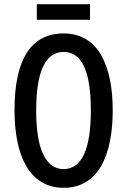

<svg xmlns="http://www.w3.org/2000/svg" viewBox="-20 -883 604 913"><path d="M408 -863H155V-789H408ZM516 -358C516 -569 448 -724 283 -724C128 -724 49 -602 49 -359C49 -149 116 10 283 10C448 10 516 -146 516 -358ZM152 -358C152 -541 195 -636 283 -636C369 -636 412 -544 412 -358C412 -171 368 -79 282 -79C197 -79 152 -174 152 -358Z"/></svg>

Font: Noto Sans Malayalam ExtraCondensed Medium
Style: Regular
Weight: 500
Width: 2
Designer: Jelle Bosma - Monotype Design Team
Foundry: Monotype Imaging Inc.
Version: Version 2.104